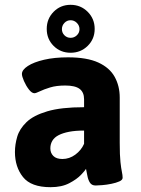

<svg xmlns="http://www.w3.org/2000/svg" viewBox="-20 -769 585 797"><path d="M262 -531Q341 -531 388 -509.5Q435 -488 456 -450Q477 -412 477 -364V-176Q477 -124 480 -96.5Q483 -69 486 -55.5Q489 -42 489 -31Q489 -22 475.5 -16Q462 -10 442.5 -6Q423 -2 404.5 -0.5Q386 1 377 1Q361 1 353.5 -10.5Q346 -22 343 -38Q340 -54 337 -68Q334 -62 316.5 -43.5Q299 -25 267.5 -8.5Q236 8 190 8Q109 8 75.5 -34Q42 -76 42 -138Q42 -169 51.5 -201.5Q61 -234 90 -262Q119 -290 176.5 -307Q234 -324 329 -324V-357Q329 -386 310.5 -400Q292 -414 251 -414Q214 -414 188 -406Q162 -398 145.5 -390Q129 -382 123 -382Q112 -382 100 -397.5Q88 -413 79.5 -432.5Q71 -452 71 -462Q71 -479 95.5 -495Q120 -511 163 -521Q206 -531 262 -531ZM329 -227Q293 -227 267 -222Q241 -217 223.5 -208Q206 -199 197.5 -185Q189 -171 189 -153Q189 -134 201.5 -121.5Q214 -109 239 -109Q268 -109 292.5 -127Q317 -145 329 -172ZM273 -749Q315 -749 344 -720Q373 -691 373 -649Q373 -607 344 -578.5Q315 -550 273 -550Q231 -550 202.5 -578.5Q174 -607 174 -649Q174 -691 202.5 -720Q231 -749 273 -749ZM273 -685Q258 -685 247.5 -674Q237 -663 237 -648Q237 -633 247.5 -622.5Q258 -612 273 -612Q288 -612 299 -622.5Q310 -633 310 -648Q310 -663 299 -674Q288 -685 273 -685Z"/></svg>

Font: Asap VF Beta
Style: Regular
Weight: 400
Designer: Pablo Cosgaya
Foundry: Pablo Cosgaya
Version: Version 1.007